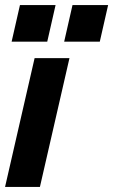

<svg xmlns="http://www.w3.org/2000/svg" viewBox="-34 -740 448 760"><path d="M-14 0 103 -510H241L124 0ZM220 -575 253 -720H394L361 -575ZM12 -575 45 -720H186L153 -575Z"/></svg>

Font: Instrument Sans Condensed
Style: Bold Italic
Weight: 700
Width: 3
Italic angle: -13°
Designer: Rodrigo Fuenzalida
Foundry: fragTYPE
Version: Version 1.000;gftools[0.9.28]